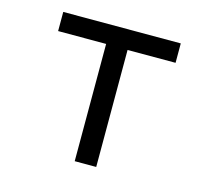

<svg xmlns="http://www.w3.org/2000/svg" viewBox="-82 -613 763 707"><g transform="rotate(15 300.0 -260.0)"><path d="M259 0V-447H76V-520H524V-446H341V0Z"/></g></svg>

Font: Iosevka Custom Extended
Style: Regular
Weight: 400
Width: 7
Monospace: yes
Designer: Belleve Invis
Foundry: Belleve Invis
Version: Version 11.2.4; ttfautohint (v1.8.4)